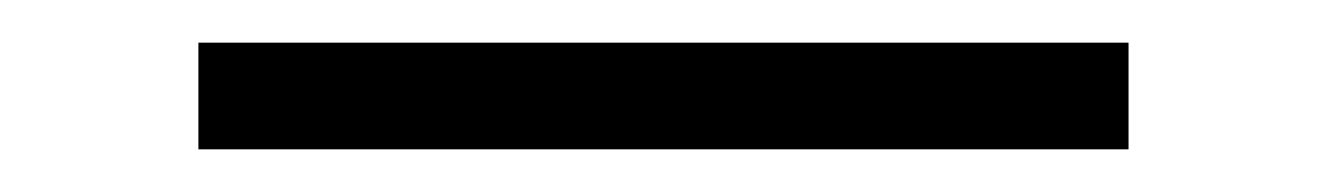

<svg xmlns="http://www.w3.org/2000/svg" viewBox="-20 -20 622 90"><path d="M509 50H73V0H509Z"/></svg>

Font: Exo 2.0 Light
Style: Regular
Weight: 300
Designer: Natanael Gama
Version: Version 1.001;PS 001.001;hotconv 1.0.70;makeotf.lib2.5.58329